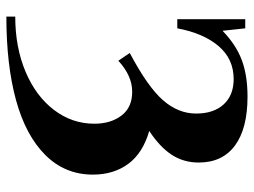

<svg xmlns="http://www.w3.org/2000/svg" viewBox="-114 -602 771 582"><g transform="rotate(90 271.0 -310.5)"><path d="M29.8 55.2V28.3Q122.6 28.3 196.8 -2.9Q271 -34.2 312.7 -89.1Q354.5 -144 354.5 -211.4Q354.5 -261.2 329.8 -293.7Q305.2 -326.2 257.8 -326.2Q209 -326.2 163.6 -284.2L140.1 -318.8Q243.2 -373.5 283.4 -419.7Q323.7 -465.8 323.7 -520Q323.7 -573.2 295.9 -603.5Q268.1 -633.8 219.2 -633.8Q158.2 -633.8 119.1 -587.9Q80.1 -542 65.4 -462.9H37.6V-668.9H65.4L72.8 -600.1Q115.2 -641.1 161.6 -658.4Q208 -675.8 272.5 -675.8Q369.1 -675.8 420.7 -637.7Q472.2 -599.6 472.2 -527.8Q472.2 -482.4 449 -446.5Q425.8 -410.6 376.5 -377.9Q443.8 -358.4 476.3 -314.2Q508.8 -270 508.8 -207Q508.8 -122.6 449.5 -63Q390.1 -3.4 283.2 25.9Q176.3 55.2 29.8 55.2Z"/></g></svg>

Font: Elstob SemiBold
Style: Regular
Weight: 600
Designer: Peter S. Baker
Version: Version 1.015